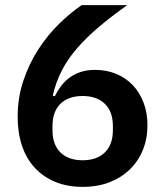

<svg xmlns="http://www.w3.org/2000/svg" viewBox="-20 -718 640 750"><path d="M303 12Q243 12 196 -7.5Q149 -27 116 -62.5Q83 -98 66 -148.5Q49 -199 49 -262Q49 -337 71.5 -403.5Q94 -470 130 -525.5Q166 -581 210.5 -624.5Q255 -668 299 -698H477Q415 -654 366.5 -613Q318 -572 281.5 -530Q245 -488 221.5 -442.5Q198 -397 186 -344L194 -342Q204 -362 217.5 -380.5Q231 -399 250 -413.5Q269 -428 294 -436.5Q319 -445 352 -445Q395 -445 432.5 -430Q470 -415 497.5 -386.5Q525 -358 540.5 -318Q556 -278 556 -229Q556 -176 538 -132Q520 -88 487 -56Q454 -24 407.5 -6Q361 12 303 12ZM303 -92Q358 -92 389.5 -122.5Q421 -153 421 -210V-225Q421 -282 389.5 -312.5Q358 -343 303 -343Q247 -343 216 -312.5Q185 -282 185 -225V-210Q185 -153 216 -122.5Q247 -92 303 -92Z"/></svg>

Font: IBM Plex Arabic SemiBold
Style: Regular
Weight: 600
Designer: Mike Abbink, Paul van der Laan, Pieter van Rosmalen, Wael Morcos, Khajak Apelian
Foundry: Bold Monday
Version: Version 1.0